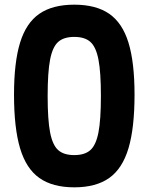

<svg xmlns="http://www.w3.org/2000/svg" viewBox="-20 -786 636 822"><path d="M40 -381Q40 -519 66 -603.5Q92 -688 148.5 -727Q205 -766 298 -766Q391 -766 447.5 -727Q504 -688 530 -603.5Q556 -519 556 -381Q556 -238 530 -151Q504 -64 447.5 -24Q391 16 298 16Q205 16 148.5 -24Q92 -64 66 -151Q40 -238 40 -381ZM412 -375Q412 -477 401.5 -531Q391 -585 367 -606.5Q343 -628 298 -628Q253 -628 229 -606.5Q205 -585 194.5 -531Q184 -477 184 -375Q184 -273 194.5 -219Q205 -165 229 -143.5Q253 -122 298 -122Q343 -122 367 -143.5Q391 -165 401.5 -219Q412 -273 412 -375Z"/></svg>

Font: Farro
Style: Bold
Weight: 700
Designer: Aceler Chua
Foundry: Grayscale Limited
Version: Version 1.101